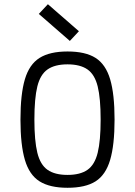

<svg xmlns="http://www.w3.org/2000/svg" viewBox="-20 -876 640 910"><path d="M300 14Q216 14 167.5 -16.5Q119 -47 98 -118Q77 -189 77 -309Q77 -430 98 -500.5Q119 -571 167.5 -601.5Q216 -632 300 -632Q385 -632 433 -601.5Q481 -571 502 -500.5Q523 -430 523 -309Q523 -189 502 -118Q481 -47 433 -16.5Q385 14 300 14ZM300 -47Q360 -47 394.5 -71Q429 -95 443 -152Q457 -209 457 -309Q457 -410 443 -466.5Q429 -523 394.5 -547Q360 -571 300 -571Q240 -571 205.5 -547Q171 -523 157 -466.5Q143 -410 143 -309Q143 -209 157 -152Q171 -95 205.5 -71Q240 -47 300 -47ZM311 -682 164 -810 207 -856 354 -728Z"/></svg>

Font: Victor Mono Light
Style: Regular
Weight: 300
Monospace: yes
Designer: Rune Bjørnerås
Version: Version 1.561;gftools[0.9.30]